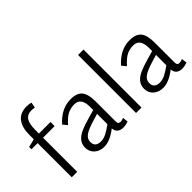

<svg xmlns="http://www.w3.org/2000/svg" viewBox="-60 -1330 1873 1873"><g transform="rotate(-45 876.5 -393.0)"><path d="M224 -528H384V-471H224V0H149V-471H64V-503L149 -524V-582Q149 -688 193 -744.5Q237 -801 328 -801Q356 -801 386 -793L375 -735Q353 -740 333 -740Q275 -740 249.5 -701Q224 -662 224 -580Z M919 0Q884 13 852 14Q768 14 762 -61Q664 15 586 15Q524 15 484.5 -20.5Q445 -56 445 -111Q445 -160 472.5 -193Q500 -226 549 -248Q598 -270 680 -293L761 -316V-361Q761 -486 669 -486Q618 -486 576.5 -465Q535 -444 483 -385L446 -430Q550 -547 679 -547Q764 -547 800.5 -503.5Q837 -460 837 -358V-86Q837 -64 844.5 -54.5Q852 -45 869 -45Q887 -45 912 -56ZM597 -45Q634 -45 671.5 -63.5Q709 -82 761 -120V-263L698 -244Q599 -215 559.5 -187Q520 -159 520 -115Q520 -78 541 -61.5Q562 -45 597 -45Z M1036 -800H1111V0H1036Z M1732 0Q1697 13 1665 14Q1581 14 1575 -61Q1477 15 1399 15Q1337 15 1297.5 -20.5Q1258 -56 1258 -111Q1258 -160 1285.5 -193Q1313 -226 1362 -248Q1411 -270 1493 -293L1574 -316V-361Q1574 -486 1482 -486Q1431 -486 1389.5 -465Q1348 -444 1296 -385L1259 -430Q1363 -547 1492 -547Q1577 -547 1613.5 -503.5Q1650 -460 1650 -358V-86Q1650 -64 1657.5 -54.5Q1665 -45 1682 -45Q1700 -45 1725 -56ZM1410 -45Q1447 -45 1484.5 -63.5Q1522 -82 1574 -120V-263L1511 -244Q1412 -215 1372.5 -187Q1333 -159 1333 -115Q1333 -78 1354 -61.5Q1375 -45 1410 -45Z"/></g></svg>

Font: Martel Sans Light
Style: Regular
Weight: 300
Designer: Dan Reynolds and Mathieu Réguer
Foundry: Dan Reynolds and Mathieu Réguer
Version: Version 1.002; ttfautohint (v1.1) -l 5 -r 5 -G 72 -x 0 -D la